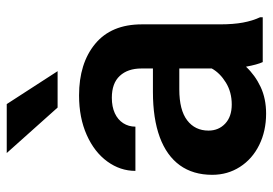

<svg xmlns="http://www.w3.org/2000/svg" viewBox="-140 -660 810 570"><g transform="rotate(-90 265.0 -375.0)"><path d="M95.7 -760H241L338.7 -609H230.7ZM259.7 -448Q233.3 -448 214 -439.2Q194.7 -430.3 184.3 -414.2Q174 -398 174 -378L42.7 -378Q42.7 -423 70.5 -461.3Q98.3 -499.7 149.3 -522.5Q200.3 -545.3 266.7 -545.3Q362 -545.3 419.8 -497.5Q477.7 -449.7 477.7 -359V-127Q477.7 -87.3 483 -58.7Q488.3 -30 498.7 -8V0H365.7Q358.3 -15.7 352 -49.7Q326.7 -22.7 292 -6.3Q257.3 10 212.7 10Q161 10 119.5 -10.5Q78 -31 54.5 -67.7Q31 -104.3 31 -150Q31 -206.7 59.3 -246Q87.7 -285.3 142.8 -305.7Q198 -326 277 -326H346.7V-360Q346.7 -400.7 324.8 -424.3Q303 -448 259.7 -448ZM346.7 -151.3V-247.7H284.7Q223.3 -247.7 192.8 -224.3Q162.3 -201 162.3 -161Q162.3 -131 183 -111.5Q203.7 -92 239.7 -92Q276.7 -92 305 -109.5Q333.3 -127 346.7 -151.3Z"/></g></svg>

Font: FreesentationVF
Style: Regular
Weight: 400
Designer: glyphs from Roboto by Christian Robertson / Hangul glyphs from Noto Sans CJK(Source Han Sans) by Jang Soo-young and Kang
Foundry: PT&
Version: Version 2.001;Glyphs 3.3.1 (3343)